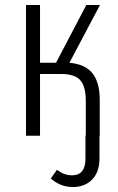

<svg xmlns="http://www.w3.org/2000/svg" viewBox="-20 -543 473 768"><path d="M257.8 -292Q321.3 -286.1 350.1 -249.5Q378.9 -212.9 378.9 -144V0H377.9V90.8Q377.9 145.5 348.4 175.3Q318.8 205.1 272 205.1Q221.2 205.1 183.1 170.9L208 136.2Q236.3 158.2 268.1 158.2Q321.8 158.2 321.8 91.8V-1H323.2V-140.1Q323.2 -195.8 301.8 -221.4Q280.3 -247.1 223.1 -247.1H140.1V0H84V-522.9H140.1V-292H204.1L325.2 -522.9H379.9Z"/></svg>

Font: Fira Sans Compressed Light
Style: Regular
Weight: 300
Width: 1
Designer: Carrois Corporate & Edenspiekermann AG
Foundry: Carrois Corporate GbR & Edenspiekermann AG
Version: Version 4.203;PS 004.203;hotconv 1.0.88;makeotf.lib2.5.64775